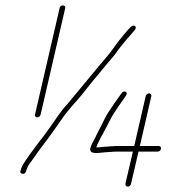

<svg xmlns="http://www.w3.org/2000/svg" viewBox="-20 -667 646 718"><path d="M64 -17C71 -16 74 -19 77 -26L81 -37C83 -43 87 -51 96 -62C114 -87 125 -104 143 -127C164 -154 191 -193 212 -223C237 -259 260 -281 288 -315C323 -361 361 -404 396 -447C408 -460 416 -471 423 -482C435 -498 463 -531 475 -544L484 -555C495 -567 480 -578 469 -566L459 -556C452 -549 444 -538 433 -525C411 -499 404 -484 382 -458C333 -401 282 -337 233 -279C205 -250 184 -213 159 -180C138 -150 121 -131 103 -105C91 -89 67 -57 60 -39L57 -29C54 -22 57 -18 64 -17ZM525 -308 482 -121H423C413 -121 405 -121 400 -120C395 -120 389 -120 385 -119C376 -119 357 -117 349 -116H340C341 -119 343 -124 345 -129C360 -160 377 -188 392 -219C400 -236 416 -258 425 -272C433 -284 444 -298 452 -311C460 -323 443 -331 435 -319C427 -308 415 -291 407 -280C398 -264 380 -242 372 -224C361 -200 348 -178 337 -154C332 -144 321 -126 318 -114C311 -84 358 -98 382 -98C387 -99 392 -99 397 -99C402 -100 409 -100 418 -100H477L449 20C448 26 452 31 458 31C464 31 469 26 470 20L498 -100H569C575 -100 581 -104 582 -110C583 -116 580 -121 574 -121H503L546 -308C547 -313 543 -318 538 -318C533 -318 526 -313 525 -308ZM203 -637 111 -239C110 -233 113 -228 119 -228C125 -228 131 -233 132 -239L224 -637C225 -643 221 -647 215 -647C209 -647 204 -643 203 -637Z"/></svg>

Font: Electronic
Style: ThnIt
Weight: 100
Version: Version 1.011